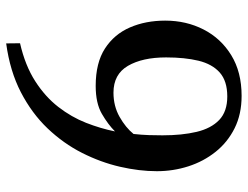

<svg xmlns="http://www.w3.org/2000/svg" viewBox="-110 -678 803 622"><g transform="rotate(-90 291.0 -367.5)"><path d="M291 14.2Q231.4 14.2 186 -8.5Q140.6 -31.2 109.6 -70.1Q78.6 -108.9 62.7 -158.2Q46.9 -207.5 46.9 -260.3Q46.9 -317.4 61.3 -379.9Q75.7 -442.4 106.2 -502.7Q136.7 -563 185.5 -614.3Q234.4 -665.5 302.7 -700.9Q371.1 -736.3 460.9 -748.5L461.4 -703.6Q389.2 -687 338.6 -654.5Q288.1 -622.1 255.1 -579.6Q222.2 -537.1 203.6 -489.7Q185.1 -442.4 175.8 -396Q198.2 -418.5 232.7 -438.5Q267.1 -458.5 323.2 -458.5Q397.9 -458.5 444.3 -428.5Q490.7 -398.4 512.7 -347.4Q534.7 -296.4 534.7 -233.4Q534.7 -165 505.9 -108.9Q477.1 -52.7 422.6 -19.3Q368.2 14.2 291 14.2ZM289.1 -32.2Q338.9 -32.2 366.5 -56.6Q394 -81.1 404.8 -125.5Q415.5 -169.9 415.5 -230.5Q415.5 -307.1 388.2 -354Q360.8 -400.9 301.3 -400.9Q257.8 -400.9 222.9 -381.1Q188 -361.3 167.5 -335.9Q164.6 -309.6 163.8 -285.6Q163.1 -261.7 163.1 -242.2Q163.1 -178.7 174.3 -131.6Q185.5 -84.5 212.9 -58.3Q240.2 -32.2 289.1 -32.2Z"/></g></svg>

Font: Gelasio Medium
Style: Regular
Weight: 500
Designer: Eben Sorkin
Foundry: Eben Sorkin
Version: Version 1.008